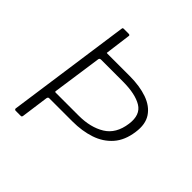

<svg xmlns="http://www.w3.org/2000/svg" viewBox="-191 -901 1060 1060"><g transform="rotate(45 338.5 -371.0)"><path d="M634 -386Q624 -312 584 -266.5Q544 -221 482.5 -200.5Q421 -180 346 -180H165Q160 -180 157.5 -177Q155 -174 154 -169L132 -9Q131 -4 129 -2Q127 0 122 0H83Q79 0 76 -3Q73 -6 74 -10L176 -733Q177 -739 178.5 -740.5Q180 -742 186 -742H224Q229 -742 231.5 -739Q234 -736 232 -730L213 -585Q212 -583 213 -582Q214 -581 217 -581H392Q471 -581 529 -560.5Q587 -540 615.5 -497Q644 -454 634 -386ZM576 -392Q587 -471 535.5 -502Q484 -533 387 -533H217Q212 -533 208.5 -531Q205 -529 204 -523L163 -236Q162 -231 163 -229Q164 -227 169 -227H348Q440 -227 502 -265Q564 -303 576 -392Z"/></g></svg>

Font: Libre Franklin Thin ExtraLight
Style: Italic
Weight: 250
Italic angle: -8°
Version: Version 3.000